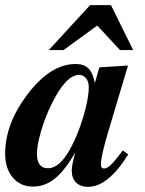

<svg xmlns="http://www.w3.org/2000/svg" viewBox="-41 -710 561 744"><path d="M435 -127 456 -112Q378 14 300 14Q271 14 254 -2.5Q237 -19 237 -50Q237 -71 251 -119Q209 -48 171 -17.5Q133 13 87 13Q38 13 8.5 -22Q-21 -57 -21 -114Q-21 -231 66 -345Q155 -462 252 -462Q284 -462 301.5 -445Q319 -428 326 -390H327L344 -449L455 -456L380 -205Q350 -106 350 -72Q350 -57 362 -57Q374 -57 389 -71.5Q404 -86 435 -127ZM303 -373Q303 -393 292.5 -406.5Q282 -420 266 -420Q214 -420 158 -305Q133 -254 117.5 -199.5Q102 -145 102 -115Q102 -58 145 -58Q190 -58 231 -133Q260 -185 281.5 -256.5Q303 -328 303 -373ZM475 -516H424L336 -611L205 -516H148L308 -690H389Z"/></svg>

Font: STIX
Style: Bold Italic
Weight: 700
Italic angle: -16.33°
Designer: MicroPress Inc., with final additions and corrections provided by Coen Hoffman, Elsevier (retired)
Version: Version 1.1.1